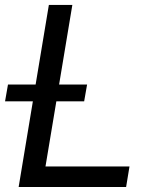

<svg xmlns="http://www.w3.org/2000/svg" viewBox="-34 -747 617 767"><path d="M40.5 0H469.8L483.3 -82H147.7L191.1 -342.3H302.2L313.9 -409.4H202.1L255 -727.3H161.2L108.3 -409.4H-2.1L-13.8 -342.3H97.3Z"/></svg>

Font: Margiela Sans Text
Style: Italic
Weight: 400
Italic angle: -9.39999°
Designer: Stefan Endress, Andreas Faust
Version: Version 1.100;FEAKit 1.0